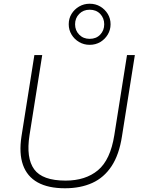

<svg xmlns="http://www.w3.org/2000/svg" viewBox="-20 -1000 762 1028"><path d="M328 8Q238 8 181.5 -23.5Q125 -55 103 -117Q81 -179 95 -270L164 -705H206L138 -276Q119 -154 163 -93.5Q207 -33 331 -33Q438 -33 504.5 -88.5Q571 -144 592 -276L660 -705H702L633 -270Q618 -172 577.5 -110.5Q537 -49 474 -20.5Q411 8 328 8ZM460 -760Q429 -760 403.5 -775Q378 -790 363 -815Q348 -840 348 -870Q348 -901 363 -925.5Q378 -950 403.5 -965Q429 -980 460 -980Q492 -980 517 -965Q542 -950 557 -925.5Q572 -901 572 -870Q572 -840 557 -815Q542 -790 517 -775Q492 -760 460 -760ZM460 -792Q495 -792 516.5 -814.5Q538 -837 538 -870Q538 -903 516.5 -925.5Q495 -948 460 -948Q426 -948 404 -925.5Q382 -903 382 -870Q382 -837 404 -814.5Q426 -792 460 -792Z"/></svg>

Font: Mulish ExtraLight ExtraLight
Style: Italic
Weight: 250
Italic angle: -9°
Version: Version 3.603